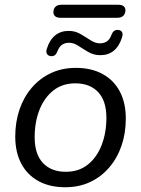

<svg xmlns="http://www.w3.org/2000/svg" viewBox="-20 -782 596 811"><path d="M255.3 8.9Q190.2 8.9 142.7 -17Q95.2 -42.9 69.8 -91.1Q44.4 -139.2 44.4 -205.2Q44.4 -266.9 62.5 -319.7Q80.6 -372.4 114.6 -412Q148.7 -451.6 195.6 -473.4Q242.5 -495.3 300.5 -495.3Q366.2 -495.3 413.4 -469.3Q460.7 -443.4 486.1 -395.5Q511.4 -347.6 511.4 -281.2Q511.4 -219.4 493.3 -166.7Q475.3 -114 441.2 -74.4Q407.2 -34.8 360.3 -12.9Q313.4 8.9 255.3 8.9ZM257.8 -56.4Q313.3 -56.4 351.5 -87.1Q389.6 -117.9 409.5 -169.8Q429.4 -221.7 429.4 -284.1Q429.4 -355.8 394.6 -392.9Q359.7 -430 298 -430Q243 -430 204.6 -399.2Q166.3 -368.4 146.3 -317Q126.4 -265.7 126.4 -202.2Q126.4 -131 161.3 -93.7Q196.1 -56.4 257.8 -56.4ZM235.4 -706.9Q220.7 -706.9 213.1 -713.3Q205.5 -719.7 205.5 -730Q205.5 -745.2 214.3 -753.5Q223.2 -761.9 238.8 -761.9H479.4Q494.6 -761.9 502.2 -755.7Q509.8 -749.6 509.8 -738.8Q509.8 -724.6 501.2 -715.8Q492.6 -706.9 476.5 -706.9ZM194.3 -544.9Q184.1 -545.9 178.7 -554Q173.2 -562.1 177.7 -575.4Q189.1 -612.9 212.6 -632.2Q236.2 -651.5 270 -651.5Q297.6 -651.5 320 -638.3Q342.4 -625.2 362.3 -612.1Q382.3 -599 401.9 -599Q420 -599 432.2 -607.6Q444.5 -616.3 451.5 -636.6Q455.4 -646.5 462.3 -651.5Q469.2 -656.5 479.6 -655.5Q490.4 -654.5 495.3 -646.6Q500.1 -638.8 495.7 -624.9Q484.3 -587.4 461 -568.1Q437.6 -548.9 403.9 -548.9Q376.3 -548.9 353.7 -562Q331 -575.1 311.3 -588.2Q291.6 -601.4 271.5 -601.4Q253.9 -601.4 241.7 -592.7Q229.5 -584.1 221.9 -563.8Q218 -553.8 211.6 -548.8Q205.2 -543.9 194.3 -544.9Z"/></svg>

Font: Nunito ExtraLight
Style: Italic
Weight: 200
Italic angle: -9°
Designer: Vernon Adams
Foundry: Vernon Adams
Version: Version 3.602